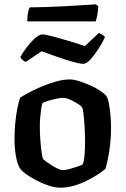

<svg xmlns="http://www.w3.org/2000/svg" viewBox="-20 -867 580 887"><path d="M259 0Q233 0 203.5 -10Q174 -20 147.5 -34Q121 -48 101.5 -62Q82 -76 76 -84Q62 -102 54.5 -140.5Q47 -179 47 -224Q47 -263 50.5 -299Q54 -335 60 -365.5Q66 -396 73 -416Q87 -425 113 -439Q139 -453 172 -467Q205 -481 239 -490.5Q273 -500 302 -500Q321 -500 346 -492Q371 -484 397 -472.5Q423 -461 443 -447.5Q463 -434 471 -424Q479 -412 483.5 -387Q488 -362 490.5 -333Q493 -304 493 -279Q493 -223 485 -170.5Q477 -118 467 -87Q455 -76 432.5 -61.5Q410 -47 381.5 -32.5Q353 -18 321.5 -9Q290 0 259 0ZM271 -81Q282 -81 300.5 -86Q319 -91 336.5 -97Q354 -103 362 -107Q368 -121 370.5 -150Q373 -179 373 -208Q373 -240 371 -276Q369 -312 366 -339Q363 -366 359 -371Q356 -377 340.5 -387Q325 -397 305.5 -406Q286 -415 270 -415Q259 -415 240.5 -411Q222 -407 204 -401.5Q186 -396 177 -392Q173 -383 170.5 -365.5Q168 -348 166 -327Q164 -306 164 -286Q164 -251 166.5 -218Q169 -185 172.5 -161.5Q176 -138 179 -132Q182 -129 193 -121Q204 -113 218.5 -103.5Q233 -94 247.5 -87.5Q262 -81 271 -81ZM365 -572Q351 -572 318 -581Q285 -590 245.5 -604Q206 -618 172 -630L99 -581Q93 -583 85.5 -589Q78 -595 74 -604Q87 -627 105.5 -651Q124 -675 143 -691.5Q162 -708 175 -708Q189 -708 223 -699Q257 -690 297.5 -678Q338 -666 372 -654L437 -715Q446 -711 453 -706.5Q460 -702 465 -696Q453 -669 434.5 -640.5Q416 -612 397.5 -592Q379 -572 365 -572ZM106 -768Q106 -794 110 -811.5Q114 -829 118 -833Q150 -833 194.5 -834.5Q239 -836 285 -838.5Q331 -841 368 -843.5Q405 -846 423 -847L434 -838Q433 -814 429 -795Q425 -776 422 -768Z"/></svg>

Font: Texturina Medium 12pt SemiBold
Style: Regular
Weight: 600
Version: Version 1.002